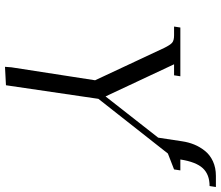

<svg xmlns="http://www.w3.org/2000/svg" viewBox="-78 -807 889 773"><g transform="rotate(90 366.5 -420.5)"><path d="M86.9 -676.8 90.8 -702.1H287.1L283.2 -676.8H238.8L368.2 -400.9L534.2 -612.8L548.8 -709Q552.7 -735.4 562 -758.1Q571.3 -780.8 587.4 -801Q603.5 -821.3 629.4 -833.3Q655.3 -845.2 688 -845.2H732.9L729 -819.8Q682.6 -819.8 657.2 -792.5Q631.8 -765.1 622.1 -702.1H666L662.1 -676.8L598.1 -651.9L377.9 -372.1L323.2 0L249 3.9L251 -22L303.2 -358.9L172.9 -637.2Q161.6 -660.2 152.6 -668.5Q143.6 -676.8 122.1 -676.8Z"/></g></svg>

Font: Dihjauti S
Style: Italic
Weight: 400
Italic angle: -9°
Designer: T. Christopher White
Version: Version 3.0.0